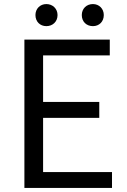

<svg xmlns="http://www.w3.org/2000/svg" viewBox="-20 -929 629 949"><path d="M100.6 0H533.6V-78.6H193V-346.4H470.7V-425.1H193V-655.2H522.6V-733.4H100.6ZM209.1 -799.8C240.4 -799.8 264.4 -821.8 264.4 -854.6C264.4 -885.9 240.4 -908.9 209.1 -908.9C178.2 -908.9 155.2 -885.9 155.2 -854.6C155.2 -821.8 178.2 -799.8 209.1 -799.8ZM439.3 -799.8C470 -799.8 493 -821.8 493 -854.6C493 -885.9 470 -908.9 439.3 -908.9C407.3 -908.9 384.3 -885.9 384.3 -854.6C384.3 -821.8 407.3 -799.8 439.3 -799.8Z"/></svg>

Font: Source Han Sans JP VF
Style: Regular
Weight: 250
Designer: Ryoko NISHIZUKA 西塚涼子 (kana, bopomofo & ideographs); Paul D. Hunt (Latin, Greek & Cyrillic); Sandoll Communications 산돌커뮤니
Foundry: Adobe
Version: Version 2.004;hotconv 1.0.118;makeotfexe 2.5.65603